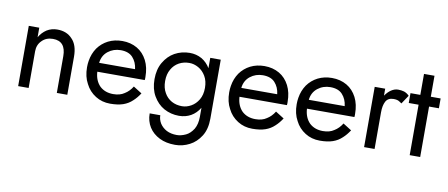

<svg xmlns="http://www.w3.org/2000/svg" viewBox="-72 -917 3368 1443"><g transform="rotate(10 1611.5 -195.0)"><path d="M370 -280Q370 -395 272 -395Q220 -395 188 -362Q155 -330 155 -280V0H75V-460H155V-387Q176 -424 212 -448Q248 -470 292 -470Q364 -470 406 -424Q450 -380 450 -290V0H370Z M918 -278Q912 -331 880 -366Q849 -400 788 -400Q733 -400 691 -367Q650 -334 644 -278ZM642 -210Q646 -142 686 -102Q726 -65 788 -65Q840 -65 873 -88Q908 -109 932 -148L997 -107Q973 -70 946 -46Q917 -18 877 -4Q837 10 778 10Q715 10 666 -21Q615 -53 589 -106Q560 -158 560 -230Q560 -247 561 -255L564 -279Q573 -335 603 -379Q634 -422 681 -446Q729 -470 788 -470Q852 -470 902 -441Q950 -413 978 -359Q1005 -306 1005 -234V-222Q1005 -214 1004 -210Z M1106 -358Q1138 -413 1188 -441Q1241 -470 1303 -470Q1353 -470 1394 -447Q1434 -424 1460 -381V-460H1540V-10Q1540 70 1507 123Q1473 177 1422 203Q1370 230 1312 230Q1243 230 1193 205Q1141 179 1113 135Q1084 89 1084 30H1165Q1165 62 1183 92Q1202 121 1234 138Q1268 155 1312 155Q1345 155 1381 138Q1413 123 1438 84Q1460 46 1460 -10V-79Q1434 -36 1394 -13Q1353 10 1303 10Q1241 10 1188 -19Q1138 -47 1106 -102Q1075 -155 1075 -230Q1075 -305 1106 -358ZM1178 -140Q1198 -104 1234 -84Q1269 -65 1313 -65Q1348 -65 1382 -84Q1416 -103 1438 -140Q1460 -177 1460 -230Q1460 -283 1438 -320Q1416 -357 1382 -376Q1348 -395 1313 -395Q1269 -395 1234 -376Q1198 -356 1178 -320Q1156 -283 1156 -230Q1156 -177 1178 -140Z M2003 -278Q1997 -331 1965 -366Q1934 -400 1873 -400Q1818 -400 1776 -367Q1735 -334 1729 -278ZM1727 -210Q1731 -142 1771 -102Q1811 -65 1873 -65Q1925 -65 1958 -88Q1993 -109 2017 -148L2082 -107Q2058 -70 2031 -46Q2002 -18 1962 -4Q1922 10 1863 10Q1800 10 1751 -21Q1700 -53 1674 -106Q1645 -158 1645 -230Q1645 -247 1646 -255L1649 -279Q1658 -335 1688 -379Q1719 -422 1766 -446Q1814 -470 1873 -470Q1937 -470 1987 -441Q2035 -413 2063 -359Q2090 -306 2090 -234V-222Q2090 -214 2089 -210Z M2518 -278Q2512 -331 2480 -366Q2449 -400 2388 -400Q2333 -400 2291 -367Q2250 -334 2244 -278ZM2242 -210Q2246 -142 2286 -102Q2326 -65 2388 -65Q2440 -65 2473 -88Q2508 -109 2532 -148L2597 -107Q2573 -70 2546 -46Q2517 -18 2477 -4Q2437 10 2378 10Q2315 10 2266 -21Q2215 -53 2189 -106Q2160 -158 2160 -230Q2160 -247 2161 -255L2164 -279Q2173 -335 2203 -379Q2234 -422 2281 -446Q2329 -470 2388 -470Q2452 -470 2502 -441Q2550 -413 2578 -359Q2605 -306 2605 -234V-222Q2605 -214 2604 -210Z M2934 -372Q2916 -385 2905 -390Q2890 -395 2872 -395Q2828 -395 2811 -362Q2795 -331 2795 -280V0H2715V-460H2795V-407Q2816 -437 2840 -453Q2866 -470 2892 -470Q2917 -470 2938 -464Q2961 -456 2978 -438Z M3063 -620H3143V-460H3218V-385H3143V0H3063V-385H2988V-460H3063Z"/></g></svg>

Font: jost-mod-400
Style: Regular
Weight: 400
Version: Version 3.200; ttfautohint (v0.97) -l 8 -r 50 -G 200 -x 14 -